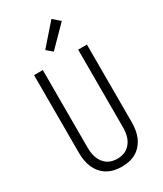

<svg xmlns="http://www.w3.org/2000/svg" viewBox="-240 -1062 980 1157"><g transform="rotate(-30 250.0 -484.0)"><path d="M250 8Q224 8 198.5 2.5Q173 -3 150.5 -16Q128 -29 111 -49.5Q94 -70 84 -93.5Q74 -117 70 -143Q66 -169 66 -195V-735H127V-195Q127 -177 129.5 -159Q132 -141 138 -124Q144 -107 155 -92Q166 -77 181 -66.5Q196 -56 214 -51.5Q232 -47 250 -47Q268 -47 286 -51.5Q304 -56 319 -66.5Q334 -77 345 -92Q356 -107 362 -124Q368 -141 370.5 -159Q373 -177 373 -195V-735H434V-195Q434 -169 430 -143Q426 -117 416 -93.5Q406 -70 389 -49.5Q372 -29 349.5 -16Q327 -3 301.5 2.5Q276 8 250 8ZM240 -798 200 -832 326 -976 374 -934Z"/></g></svg>

Font: Iosevka SS04 Light
Style: Regular
Weight: 300
Monospace: yes
Designer: Belleve Invis
Foundry: Belleve Invis
Version: Version 19.0.0; ttfautohint (v1.8.4)